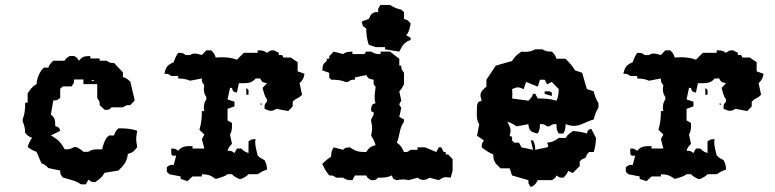

<svg xmlns="http://www.w3.org/2000/svg" viewBox="-20 -734 3140 778"><path d="M352 -409C353 -410 364 -410 360 -406C359 -405 348 -405 352 -409ZM262 -507C247 -497 248 -499 242 -488H196C185 -477 180 -473 176 -460H158L148 -450C136 -430 130 -417 128 -393C109 -382 105 -374 92 -356V-318H82C82 -293 81 -274 72 -251V-242C80 -223 81 -214 82 -195C93 -184 97 -180 110 -176C101 -162 97 -154 92 -138C106 -129 112 -124 128 -119L148 -72C161 -68 165 -64 176 -53L224 -43C224 -26 225 -29 234 -15C262 -6 284 -4 308 13H328L338 -6C352 3 349 4 366 4C384 -9 393 -15 404 -34L460 -43C482 -65 495 -79 498 -110C519 -117 522 -119 536 -138C534 -150 532 -160 532 -171C532 -182 534 -192 536 -204C511 -213 488 -214 460 -214C449 -203 446 -198 442 -185H422L412 -176C402 -159 398 -148 394 -129H376C361 -129 350 -127 338 -119H318C309 -128 302 -131 290 -138H280C264 -129 260 -129 242 -129C227 -157 214 -170 186 -185L224 -204C219 -219 219 -218 204 -223C203 -248 204 -255 186 -270L196 -327C213 -327 210 -328 224 -337V-374L234 -384H270C279 -398 280 -395 280 -412H318V-393H374V-337C383 -323 384 -325 384 -308L404 -289H410C421 -289 423 -290 432 -299H478C492 -308 491 -308 508 -308L526 -327L508 -403C497 -414 491 -418 478 -422V-441L442 -479C425 -479 426 -479 412 -488H384V-497H346V-507C321 -506 315 -506 300 -488C290 -503 291 -501 280 -507Z M816 -530 798 -511C786 -514 778 -517 770 -517C764 -517 757 -516 750 -511H732C722 -520 718 -519 702 -520C693 -506 689 -498 684 -482C658 -471 652 -462 646 -435C663 -435 660 -435 674 -426H702V-416C721 -415 731 -415 750 -407L798 -416C798 -399 799 -402 808 -388C808 -385 806 -381 806 -378C806 -363 807 -353 816 -341V-331C807 -319 806 -308 806 -293C806 -290 808 -287 808 -284H798C798 -256 796 -234 788 -208L808 -189L798 -170L808 -132H760V-142C732 -142 718 -142 702 -123C688 -132 691 -132 674 -132V-118C674 -108 675 -103 684 -103C686 -103 690 -103 694 -104L684 -66C667 -66 670 -66 656 -57V-38L666 -28L712 -19V-9L740 0L760 -19H798V-28C824 -27 833 -24 854 -9C872 -14 889 -18 902 -28H920C929 -18 936 -16 948 -9H958C970 -16 978 -18 987 -28H1024C1038 -37 1046 -42 1062 -47C1061 -65 1060 -69 1052 -85L1034 -95L1024 -104C1020 -124 1014 -140 1014 -159C1014 -163 1015 -166 1016 -170C999 -170 1001 -170 987 -161V-114C974 -118 969 -121 958 -132H940L930 -114C916 -123 919 -123 902 -123C906 -136 909 -140 920 -151L912 -189C919 -200 920 -212 920 -226V-236L902 -246V-293L930 -303V-322L902 -331L912 -378H920C924 -362 924 -363 940 -359L948 -397H968C987 -397 1002 -399 1016 -416H1034C1043 -400 1043 -401 1062 -397L1044 -378C1049 -359 1052 -344 1062 -331V-322C1053 -313 1052 -311 1052 -300V-293C1063 -288 1071 -285 1078 -285C1084 -285 1091 -287 1100 -293L1148 -284L1166 -303V-322L1176 -331L1194 -341L1204 -350L1194 -397C1207 -410 1210 -415 1214 -435L1186 -445V-482L1158 -501H1128C1122 -513 1128 -511 1110 -511V-520L1090 -530C1073 -530 1076 -529 1062 -520C1049 -529 1043 -530 1024 -530V-520H968L940 -492C919 -500 899 -502 878 -502C870 -502 862 -501 854 -501C850 -514 847 -519 836 -530ZM987 -369 978 -378V-350H987ZM978 -322 987 -312ZM1038 -316C1036 -316 1036 -316 1036 -313C1036 -311 1037 -308 1038 -308C1038 -308 1039 -308 1040 -309V-312C1040 -314 1039 -316 1038 -316Z M1522 -714C1513 -700 1512 -702 1512 -685C1495 -685 1498 -685 1484 -676L1474 -657L1446 -647C1450 -628 1448 -628 1464 -619C1464 -595 1467 -576 1474 -553L1502 -543H1540V-534L1598 -525C1611 -550 1617 -563 1644 -572V-581L1626 -591C1638 -605 1640 -618 1644 -638C1632 -652 1634 -653 1617 -657V-685L1606 -695C1586 -699 1577 -704 1560 -714ZM1332 -525 1314 -506V-496H1304V-487C1288 -474 1288 -471 1286 -449L1314 -439V-420L1322 -411C1344 -411 1360 -410 1380 -402H1390C1404 -411 1401 -411 1418 -411V-420L1464 -430C1473 -414 1475 -415 1494 -411V-404C1494 -393 1493 -391 1502 -383C1501 -367 1498 -354 1498 -341C1498 -333 1498 -325 1502 -316C1487 -311 1489 -312 1484 -297C1484 -278 1482 -285 1494 -279V-269L1484 -250V-241C1487 -231 1488 -223 1488 -216C1488 -206 1486 -197 1484 -184C1493 -170 1497 -162 1502 -146C1480 -139 1477 -137 1464 -118C1435 -118 1422 -120 1398 -137C1382 -136 1379 -136 1370 -127L1332 -137C1323 -121 1322 -117 1322 -99C1306 -90 1300 -83 1286 -70C1294 -51 1301 -40 1314 -23C1331 -23 1328 -23 1342 -14H1370C1383 -5 1389 -4 1408 -4L1418 -23H1464C1470 -12 1469 -13 1484 -4H1490C1501 -4 1503 -5 1512 -14C1534 -14 1548 -14 1568 -23C1573 -8 1573 -9 1588 -4C1598 -6 1606 -7 1614 -7C1621 -7 1627 -6 1636 -4L1672 -14C1680 -8 1688 -5 1696 -5C1704 -5 1712 -8 1720 -14L1758 -4C1772 -13 1777 -16 1786 -16C1791 -16 1797 -16 1806 -14L1814 -42V-89L1796 -108H1786V-118H1778L1768 -137H1758L1748 -118L1702 -137H1672V-127H1644C1630 -118 1634 -118 1617 -118C1608 -137 1605 -144 1588 -156C1601 -186 1597 -213 1617 -241V-250L1598 -260L1606 -297C1600 -306 1598 -309 1598 -311C1598 -313 1600 -317 1606 -326L1598 -364C1607 -373 1610 -380 1617 -392V-439C1608 -453 1606 -451 1606 -468H1598V-496L1560 -525H1522V-515C1503 -515 1500 -516 1484 -525H1464L1456 -515H1408V-525C1389 -524 1383 -524 1370 -515Z M2187 -364V-354L2216 -345C2216 -363 2218 -358 2206 -364ZM2168 -411H2187L2197 -392L2216 -402L2244 -373C2243 -353 2243 -344 2235 -326C2209 -334 2186 -335 2159 -335L2149 -354H2140C2136 -341 2132 -337 2121 -326L2055 -335C2056 -342 2056 -347 2056 -353C2056 -359 2056 -365 2055 -373C2067 -378 2072 -380 2078 -380C2084 -380 2090 -378 2102 -373L2112 -402L2159 -383ZM2149 -534C2133 -526 2123 -524 2109 -524C2104 -524 2099 -524 2093 -525C2074 -512 2066 -505 2055 -487L1989 -468L1951 -411V-383C1935 -370 1927 -361 1927 -348C1927 -342 1929 -335 1932 -326C1917 -321 1918 -322 1913 -307C1913 -296 1912 -285 1912 -274C1912 -258 1913 -242 1922 -231L1913 -184L1941 -165C1932 -151 1932 -154 1932 -137C1949 -124 1960 -116 1979 -108C1979 -89 1980 -87 1989 -71L2008 -52H2045L2055 -23L2121 -4C2121 13 2122 10 2131 24C2148 15 2150 13 2159 -4H2216C2231 -13 2229 -12 2235 -23C2249 -14 2246 -14 2263 -14C2274 -25 2278 -29 2282 -42L2301 -33L2329 -61V-80L2339 -89C2354 -94 2353 -93 2358 -108L2367 -118H2386C2392 -137 2394 -154 2395 -175L2376 -212C2361 -207 2363 -208 2358 -193C2338 -199 2322 -202 2301 -203C2287 -192 2281 -190 2272 -175H2244C2225 -162 2220 -158 2197 -156C2203 -137 2204 -144 2197 -137L2149 -127C2148 -145 2148 -149 2140 -165H2131L2140 -127L2093 -137L2083 -156H2064L2055 -165C2055 -183 2057 -178 2045 -184C2047 -192 2049 -199 2049 -204C2049 -216 2044 -224 2036 -241C2052 -236 2060 -231 2074 -222L2121 -231C2124 -203 2131 -199 2159 -193C2167 -209 2167 -212 2168 -231C2185 -231 2183 -231 2197 -222H2206C2220 -231 2218 -231 2235 -231C2235 -212 2235 -209 2244 -193H2263C2271 -209 2271 -212 2272 -231C2285 -226 2296 -224 2306 -224C2334 -224 2353 -241 2386 -250C2390 -269 2395 -281 2405 -298V-316C2395 -333 2390 -344 2386 -364L2358 -373L2339 -439L2310 -449C2299 -468 2287 -480 2272 -496H2235C2231 -509 2227 -514 2216 -525C2197 -525 2194 -525 2178 -534Z M2676 -530 2658 -511C2646 -514 2638 -517 2630 -517C2624 -517 2617 -516 2610 -511H2592C2582 -520 2578 -519 2562 -520C2553 -506 2549 -498 2544 -482C2518 -471 2512 -462 2506 -435C2523 -435 2520 -435 2534 -426H2562V-416C2581 -415 2591 -415 2610 -407L2658 -416C2658 -399 2659 -402 2668 -388C2668 -385 2666 -381 2666 -378C2666 -363 2667 -353 2676 -341V-331C2667 -319 2666 -308 2666 -293C2666 -290 2668 -287 2668 -284H2658C2658 -256 2656 -234 2648 -208L2668 -189L2658 -170L2668 -132H2620V-142C2592 -142 2578 -142 2562 -123C2548 -132 2551 -132 2534 -132V-118C2534 -108 2535 -103 2544 -103C2546 -103 2550 -103 2554 -104L2544 -66C2527 -66 2530 -66 2516 -57V-38L2526 -28L2572 -19V-9L2600 0L2620 -19H2658V-28C2684 -27 2693 -24 2714 -9C2732 -14 2749 -18 2762 -28H2780C2789 -18 2796 -16 2808 -9H2818C2830 -16 2838 -18 2847 -28H2884C2898 -37 2906 -42 2922 -47C2921 -65 2920 -69 2912 -85L2894 -95L2884 -104C2880 -124 2874 -140 2874 -159C2874 -163 2875 -166 2876 -170C2859 -170 2861 -170 2847 -161V-114C2834 -118 2829 -121 2818 -132H2800L2790 -114C2776 -123 2779 -123 2762 -123C2766 -136 2769 -140 2780 -151L2772 -189C2779 -200 2780 -212 2780 -226V-236L2762 -246V-293L2790 -303V-322L2762 -331L2772 -378H2780C2784 -362 2784 -363 2800 -359L2808 -397H2828C2847 -397 2862 -399 2876 -416H2894C2903 -400 2903 -401 2922 -397L2904 -378C2909 -359 2912 -344 2922 -331V-322C2913 -313 2912 -311 2912 -300V-293C2923 -288 2931 -285 2938 -285C2944 -285 2951 -287 2960 -293L3008 -284L3026 -303V-322L3036 -331L3054 -341L3064 -350L3054 -397C3067 -410 3070 -415 3074 -435L3046 -445V-482L3018 -501H2988C2982 -513 2988 -511 2970 -511V-520L2950 -530C2933 -530 2936 -529 2922 -520C2909 -529 2903 -530 2884 -530V-520H2828L2800 -492C2779 -500 2759 -502 2738 -502C2730 -502 2722 -501 2714 -501C2710 -514 2707 -519 2696 -530ZM2847 -369 2838 -378V-350H2847ZM2838 -322 2847 -312ZM2898 -316C2896 -316 2896 -316 2896 -313C2896 -311 2897 -308 2898 -308C2898 -308 2899 -308 2900 -309V-312C2900 -314 2899 -316 2898 -316Z"/></svg>

Font: GNUTypewriter
Style: Standard
Weight: 400
Version: Version 001.000